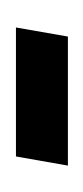

<svg xmlns="http://www.w3.org/2000/svg" viewBox="50 -404 107 248"><g transform="rotate(90 104.0 -280.5)"><path d="M16 -247.1 27.7 -314.2H194.4L182.6 -247.1Z"/></g></svg>

Font: Georama
Style: Italic
Weight: 400
Width: 2
Italic angle: -9°
Designer: Jean-Baptiste Levee
Foundry: Production Type
Version: Version 1.000